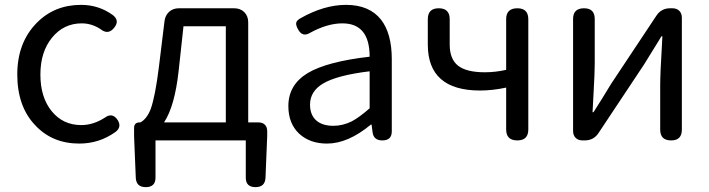

<svg xmlns="http://www.w3.org/2000/svg" viewBox="-20 -577 2914 789"><path d="M306 13Q195 13 125 -62Q51 -139 51 -271Q51 -401 130 -482Q203 -557 313 -557Q387 -557 445 -514Q472 -492 450 -464Q425 -431 392 -458Q356 -481 316 -481Q242 -481 194 -422.5Q146 -364 146 -270.5Q146 -177 192.5 -120Q239 -63 314 -63Q363 -63 410 -93Q442 -117 464 -83Q481 -55 455 -35Q388 13 306 13Z M579 192Q540 192 538 154L531 -17V-51Q531 -74 554 -74H557Q583 -88 599 -128Q618 -181 633 -302L656 -490Q659 -514 675 -528.5Q691 -543 715 -543H942Q968 -543 984 -527Q1000 -511 1000 -485V-74H1042Q1059 -74 1068.5 -64.5Q1078 -55 1078 -38V-17L1071 154Q1069 192 1030 192Q990 192 990 153V0H804H619V153Q619 192 579 192ZM654 -74H781H908V-469H734L714 -285Q698 -140 654 -74Z M1324 13Q1254 13 1210 -27Q1165 -69 1165 -141Q1165 -229 1245 -277Q1324 -324 1499 -344Q1499 -481 1387 -481Q1325 -481 1254 -442Q1223 -423 1205 -456Q1196 -472 1197 -482Q1198 -492 1213 -501Q1311 -557 1402 -557Q1498 -557 1546 -496Q1590 -439 1590 -334V-167V-37Q1590 0 1551 0Q1515 0 1511 -34L1507 -65H1504Q1410 13 1324 13ZM1350 -60Q1388 -60 1425 -78Q1457 -95 1499 -132V-208V-284Q1366 -268 1308 -234Q1254 -202 1254 -147Q1254 -103 1282 -80Q1307 -60 1350 -60Z M2106 0Q2060 0 2060 -45V-217Q2003 -205 1953 -205Q1738 -205 1738 -394V-498Q1738 -543 1783 -543Q1828 -543 1828 -498V-394Q1828 -334 1862.5 -307Q1897 -280 1972 -280Q2016 -280 2060 -290V-498Q2060 -543 2106 -543Q2151 -543 2151 -498V-271V-45Q2151 0 2106 0Z M2374 0Q2356 0 2345.5 -10.5Q2335 -21 2335 -39V-499Q2335 -543 2380 -543Q2424 -543 2424 -499V-316Q2424 -279 2419 -191Q2416 -141 2415 -116H2419Q2455 -172 2491 -232L2677 -512Q2697 -543 2734 -543H2743Q2761 -543 2771.5 -532.5Q2782 -522 2782 -504V-271V-44Q2782 0 2738 0Q2693 0 2693 -44V-227Q2693 -274 2700 -390Q2701 -415 2702 -428H2698Q2694 -422 2686 -408Q2642 -338 2626 -311L2440 -31Q2420 0 2383 0Z"/></svg>

Font: GenSenRounded JP R
Style: Regular
Weight: 400
Version: Version 1.501;PS 1;hotconv 16.6.51;makeotf.lib2.5.65220